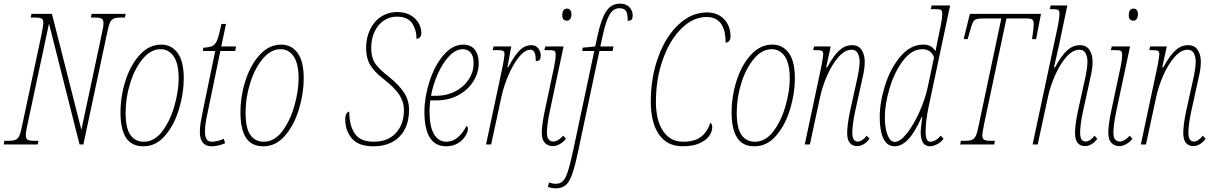

<svg xmlns="http://www.w3.org/2000/svg" viewBox="-43 -790 6643 1050"><path d="M-19 -20H4Q30 -20 43 -26Q56 -32 63.5 -49.5Q71 -67 79 -108L185 -606Q194 -653 194 -663Q194 -682 185.5 -688Q177 -694 148 -694H125L129 -714H241L402 -80L514 -606Q523 -645 523 -663Q523 -682 513 -688Q503 -694 477 -694H454L458 -714H644L640 -694H617Q591 -694 578 -688Q565 -682 557.5 -664.5Q550 -647 542 -606L413 0H392L225 -661L107 -108Q98 -69 98 -51Q98 -32 108 -26Q118 -20 144 -20H167L163 0H-23Z M616 -174Q616 -265 644 -351Q672 -437 722.5 -491.5Q773 -546 839 -546Q895 -546 928.5 -500.5Q962 -455 962 -361Q962 -280 936 -193.5Q910 -107 860 -48.5Q810 10 741 10Q676 10 646 -37Q616 -84 616 -174ZM934 -360Q934 -442 907 -481.5Q880 -521 835 -521Q782 -521 738 -468.5Q694 -416 669 -335.5Q644 -255 644 -174Q644 -88 670.5 -51.5Q697 -15 743 -15Q802 -15 845 -72.5Q888 -130 911 -211.5Q934 -293 934 -360Z M1050 -69Q1050 -91 1053.5 -114Q1057 -137 1060.5 -153.5Q1064 -170 1065 -177L1134 -511H1067L1069 -529Q1105 -531 1120.5 -539.5Q1136 -548 1145.5 -573Q1155 -598 1168 -659H1193L1167 -536H1248L1243 -511H1162L1093 -177Q1084 -136 1081 -113.5Q1078 -91 1078 -69Q1078 -15 1114 -15Q1130 -15 1148.5 -19.5Q1167 -24 1181 -31L1188 -7Q1169 2 1149 6Q1129 10 1115 10Q1050 10 1050 -69Z M1272 -174Q1272 -265 1300 -351Q1328 -437 1378.5 -491.5Q1429 -546 1495 -546Q1551 -546 1584.5 -500.5Q1618 -455 1618 -361Q1618 -280 1592 -193.5Q1566 -107 1516 -48.5Q1466 10 1397 10Q1332 10 1302 -37Q1272 -84 1272 -174ZM1590 -360Q1590 -442 1563 -481.5Q1536 -521 1491 -521Q1438 -521 1394 -468.5Q1350 -416 1325 -335.5Q1300 -255 1300 -174Q1300 -88 1326.5 -51.5Q1353 -15 1399 -15Q1458 -15 1501 -72.5Q1544 -130 1567 -211.5Q1590 -293 1590 -360Z M1845 -138Q1845 -156 1851 -167Q1857 -178 1867 -180Q1867 -103 1897.5 -59Q1928 -15 2001 -15Q2078 -15 2122 -62.5Q2166 -110 2166 -190Q2166 -232 2141 -271Q2116 -310 2052 -360Q2003 -398 1981 -435.5Q1959 -473 1959 -527Q1959 -582 1980 -627Q2001 -672 2040 -698Q2079 -724 2129 -724Q2189 -724 2225 -690Q2261 -656 2261 -608Q2261 -594 2253.5 -586Q2246 -578 2234 -578Q2236 -624 2211.5 -661.5Q2187 -699 2127 -699Q2088 -699 2056 -677.5Q2024 -656 2005.5 -617Q1987 -578 1987 -527Q1987 -477 2007.5 -445Q2028 -413 2084 -370Q2141 -324 2167.5 -282Q2194 -240 2194 -190Q2194 -96 2142 -43Q2090 10 1999 10Q1917 10 1881 -33Q1845 -76 1845 -138Z M2278 -179Q2278 -257 2305.5 -343.5Q2333 -430 2382 -488Q2431 -546 2491 -546Q2531 -546 2553 -519Q2575 -492 2575 -444Q2575 -392 2545.5 -345Q2516 -298 2463.5 -269.5Q2411 -241 2344 -241H2310Q2306 -207 2306 -179Q2306 -98 2330.5 -56.5Q2355 -15 2398 -15Q2433 -15 2461 -39Q2489 -63 2507 -100Q2511 -100 2513.5 -96Q2516 -92 2516 -86Q2516 -69 2502 -46Q2488 -23 2461 -6.5Q2434 10 2397 10Q2278 10 2278 -179ZM2342 -266Q2399 -266 2446 -290Q2493 -314 2520 -355Q2547 -396 2547 -444Q2547 -483 2531 -502Q2515 -521 2487 -521Q2450 -521 2414 -483.5Q2378 -446 2351.5 -386.5Q2325 -327 2314 -266Z M2706 -428Q2716 -481 2716 -495Q2716 -508 2708 -512Q2700 -516 2671 -516H2651L2656 -536H2753L2732 -422H2736Q2772 -489 2800 -516Q2828 -543 2864 -543Q2886 -543 2900 -526.5Q2914 -510 2914 -486Q2914 -471 2908.5 -463.5Q2903 -456 2887 -456Q2887 -491 2879.5 -504.5Q2872 -518 2858 -518Q2827 -518 2794.5 -477.5Q2762 -437 2736.5 -376.5Q2711 -316 2699 -260L2643 0H2615Z M3032 -707Q3032 -724 3038.5 -733.5Q3045 -743 3058 -743Q3068 -743 3075 -735.5Q3082 -728 3082 -713Q3082 -695 3075 -686Q3068 -677 3057 -677Q3032 -677 3032 -707ZM2920 -63Q2920 -108 2936 -183L2988 -428Q2996 -470 2996 -488Q2996 -507 2989 -511.5Q2982 -516 2953 -516H2934L2939 -536H3039L2964 -183Q2948 -108 2948 -63Q2948 -38 2958 -27Q2968 -16 2983 -16Q2996 -16 3011 -25.5Q3026 -35 3037 -48L3052 -31Q3038 -13 3018.5 -2Q2999 9 2981 9Q2954 9 2937 -8.5Q2920 -26 2920 -63Z M2953 232 2960 208Q2979 215 2996 215Q3020 215 3034.5 201.5Q3049 188 3061.5 150.5Q3074 113 3091 35L3207 -511H3141L3143 -529L3212 -536L3226 -600Q3245 -687 3272.5 -728.5Q3300 -770 3347 -770Q3381 -770 3399 -751Q3417 -732 3417 -706Q3417 -691 3411.5 -683.5Q3406 -676 3390 -676Q3390 -714 3380.5 -729.5Q3371 -745 3344 -745Q3311 -745 3290.5 -709.5Q3270 -674 3254 -600L3240 -536H3312L3307 -511H3235L3119 36Q3101 121 3085.5 164Q3070 207 3049.5 223.5Q3029 240 2996 240Q2975 240 2953 232Z M3516 -234Q3516 -367 3557 -479Q3598 -591 3668.5 -656.5Q3739 -722 3823 -722Q3881 -722 3916.5 -685.5Q3952 -649 3952 -590Q3952 -575 3944.5 -566Q3937 -557 3925 -557Q3925 -697 3821 -697Q3747 -697 3683 -633.5Q3619 -570 3581.5 -463.5Q3544 -357 3544 -234Q3544 -131 3583.5 -73Q3623 -15 3692 -15Q3754 -15 3789 -40.5Q3824 -66 3842 -119Q3852 -111 3852 -93Q3852 -71 3836 -47.5Q3820 -24 3783.5 -7Q3747 10 3690 10Q3606 10 3561 -54.5Q3516 -119 3516 -234Z M3958 -174Q3958 -265 3986 -351Q4014 -437 4064.5 -491.5Q4115 -546 4181 -546Q4237 -546 4270.5 -500.5Q4304 -455 4304 -361Q4304 -280 4278 -193.5Q4252 -107 4202 -48.5Q4152 10 4083 10Q4018 10 3988 -37Q3958 -84 3958 -174ZM4276 -360Q4276 -442 4249 -481.5Q4222 -521 4177 -521Q4124 -521 4080 -468.5Q4036 -416 4011 -335.5Q3986 -255 3986 -174Q3986 -88 4012.5 -51.5Q4039 -15 4085 -15Q4144 -15 4187 -72.5Q4230 -130 4253 -211.5Q4276 -293 4276 -360Z M4590 -63Q4590 -108 4606 -183L4641 -342Q4658 -415 4658 -453Q4658 -479 4648 -498.5Q4638 -518 4614 -518Q4577 -518 4541.5 -477Q4506 -436 4480 -376Q4454 -316 4442 -260L4386 0H4358L4449 -428Q4459 -481 4459 -495Q4459 -508 4451 -512Q4443 -516 4414 -516H4404L4409 -536H4500L4475 -422H4481Q4516 -487 4547.5 -515Q4579 -543 4616 -543Q4652 -543 4669 -517Q4686 -491 4686 -453Q4686 -418 4678 -383Q4670 -348 4669 -342L4634 -183Q4618 -108 4618 -63Q4618 -16 4648 -16Q4671 -16 4697 -48L4712 -31Q4698 -12 4680.5 -1.5Q4663 9 4646 9Q4590 9 4590 -63Z M4768 -149Q4768 -232 4798 -325.5Q4828 -419 4882.5 -482.5Q4937 -546 5006 -546Q5030 -546 5045.5 -537.5Q5061 -529 5073 -510L5086 -575L5102 -652Q5110 -694 5110 -712Q5110 -731 5103 -735.5Q5096 -740 5067 -740H5047L5052 -760H5153L5035 -204Q5019 -128 5019 -69Q5019 -15 5044 -15Q5073 -15 5102 -48L5117 -31Q5102 -11 5080.5 -0.5Q5059 10 5043 10Q4992 10 4992 -68Q4992 -90 5001 -151H4998Q4959 -64 4923 -27Q4887 10 4850 10Q4808 10 4788 -32.5Q4768 -75 4768 -149ZM5030 -311 5065 -476Q5048 -521 5001 -521Q4943 -521 4896 -459Q4849 -397 4822.5 -309Q4796 -221 4796 -149Q4796 -88 4811 -51Q4826 -14 4850 -14Q4880 -14 4917 -61Q4954 -108 4985 -177.5Q5016 -247 5030 -311Z M5212 -20H5235Q5261 -20 5274 -26Q5287 -32 5294.5 -49.5Q5302 -67 5310 -108L5433 -689H5339Q5309 -689 5296.5 -685Q5284 -681 5277.5 -668Q5271 -655 5261 -619L5249 -576H5227L5261 -714H5650L5623 -576H5601Q5610 -635 5610 -657Q5610 -678 5602 -683.5Q5594 -689 5572 -689H5461L5338 -108Q5329 -61 5329 -51Q5329 -32 5339 -26Q5349 -20 5375 -20H5398L5394 0H5208Z M5836 -63Q5836 -108 5852 -183L5887 -342Q5904 -415 5904 -453Q5904 -479 5894 -498.5Q5884 -518 5860 -518Q5823 -518 5787.5 -477Q5752 -436 5726 -376Q5700 -316 5688 -260L5632 0H5604L5743 -652Q5751 -694 5751 -712Q5751 -731 5744 -735.5Q5737 -740 5708 -740H5698L5703 -760H5794L5747 -536Q5739 -498 5721 -422H5727Q5762 -487 5793.5 -515Q5825 -543 5862 -543Q5898 -543 5915 -517Q5932 -491 5932 -453Q5932 -418 5924 -383Q5916 -348 5915 -342L5880 -183Q5864 -108 5864 -63Q5864 -16 5894 -16Q5917 -16 5943 -48L5958 -31Q5944 -12 5926.5 -1.5Q5909 9 5892 9Q5836 9 5836 -63Z M6130 -707Q6130 -724 6136.5 -733.5Q6143 -743 6156 -743Q6166 -743 6173 -735.5Q6180 -728 6180 -713Q6180 -695 6173 -686Q6166 -677 6155 -677Q6130 -677 6130 -707ZM6018 -63Q6018 -108 6034 -183L6086 -428Q6094 -470 6094 -488Q6094 -507 6087 -511.5Q6080 -516 6051 -516H6032L6037 -536H6137L6062 -183Q6046 -108 6046 -63Q6046 -38 6056 -27Q6066 -16 6081 -16Q6094 -16 6109 -25.5Q6124 -35 6135 -48L6150 -31Q6136 -13 6116.5 -2Q6097 9 6079 9Q6052 9 6035 -8.5Q6018 -26 6018 -63Z M6428 -63Q6428 -108 6444 -183L6479 -342Q6496 -415 6496 -453Q6496 -479 6486 -498.5Q6476 -518 6452 -518Q6415 -518 6379.5 -477Q6344 -436 6318 -376Q6292 -316 6280 -260L6224 0H6196L6287 -428Q6297 -481 6297 -495Q6297 -508 6289 -512Q6281 -516 6252 -516H6242L6247 -536H6338L6313 -422H6319Q6354 -487 6385.5 -515Q6417 -543 6454 -543Q6490 -543 6507 -517Q6524 -491 6524 -453Q6524 -418 6516 -383Q6508 -348 6507 -342L6472 -183Q6456 -108 6456 -63Q6456 -16 6486 -16Q6509 -16 6535 -48L6550 -31Q6536 -12 6518.5 -1.5Q6501 9 6484 9Q6428 9 6428 -63Z"/></svg>

Font: Noto Serif CondThin
Style: Italic
Weight: 250
Width: 3
Italic angle: -12°
Designer: Monotype Design Team
Foundry: Monotype Imaging Inc.
Version: Version 1.001